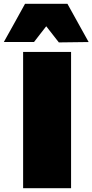

<svg xmlns="http://www.w3.org/2000/svg" viewBox="-70 -985 484 1005"><path d="M51 0V-713H302V0ZM238 -763Q222 -784 205.2 -805Q188.5 -826 172 -847.5Q155.5 -826.5 139.5 -805.8Q123.5 -785 108 -765H-50Q-22.5 -814 5.2 -864Q33 -914 61 -965H283Q311 -914 339 -864Q367 -814 394 -765Z"/></svg>

Font: Commissioner Black
Style: Regular
Weight: 900
Designer: Kostas Bartsokas
Foundry: Kostas Bartsokas
Version: Version 1.000; ttfautohint (v1.8.3)